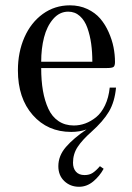

<svg xmlns="http://www.w3.org/2000/svg" viewBox="-20 -488 500 728"><path d="M396 -155.8H419.9Q415 -102.1 393.1 -64.9Q371.1 -27.8 326.2 12.2Q292 42.5 274.4 69.1Q256.8 95.7 256.8 128.9Q256.8 150.4 268.1 163.1Q279.3 175.8 300.8 175.8Q318.8 175.8 331.5 167.5Q344.2 159.2 358.9 142.1L373 151.9Q357.9 179.7 333.5 200Q309.1 220.2 279.8 220.2Q246.6 220.2 223.9 198.7Q201.2 177.2 201.2 142.1Q201.2 102.5 230.2 69.1Q259.3 35.6 308.1 2.9Q281.2 12.2 250 12.2Q160.6 12.2 104.2 -51.8Q47.9 -115.7 47.9 -221.2Q47.9 -290 72.5 -346.2Q97.2 -402.3 142.3 -435.1Q187.5 -467.8 245.1 -467.8Q281.2 -467.8 311 -453.9Q340.8 -439.9 359.9 -417.7Q378.9 -395.5 391.8 -366.5Q404.8 -337.4 410.4 -309.1Q416 -280.8 416 -252.9Q416 -238.8 410.6 -234.4Q405.3 -230 384.8 -230H136.2Q136.2 -182.1 142.8 -144Q149.4 -106 163.3 -75.7Q177.2 -45.4 201.9 -28.8Q226.6 -12.2 259.8 -12.2Q282.2 -12.2 303.5 -20Q324.7 -27.8 344.5 -43.7Q364.3 -59.6 378.2 -88.6Q392.1 -117.7 396 -155.8ZM238.8 -443.8Q205.6 -443.8 181.6 -416Q157.7 -388.2 147 -346.2Q136.2 -304.2 136.2 -253.9H330.1Q330.1 -290.5 325.7 -322.3Q321.3 -354 311.3 -382.3Q301.3 -410.6 282.7 -427.2Q264.2 -443.8 238.8 -443.8Z"/></svg>

Font: Flanker Steampunk
Style: Regular
Weight: 400
Designer: Alexey Kryukov, Leonardo Di Lena
Foundry: Alexey Kryukov, Leonardo Di Lena
Version: 1.210